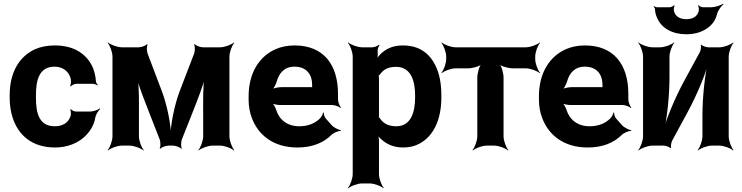

<svg xmlns="http://www.w3.org/2000/svg" viewBox="-20 -782 3986 1031"><path d="M173 -257V-271C173 -353 191 -424 273 -424C318 -424 350 -398 360 -359C362 -349 361 -326 356 -320L360 -318C364 -324 380 -332 390 -332H479C487 -332 498 -327 503 -323L505 -326C501 -330 495 -339 495 -347C493 -372 488 -396 479 -418C447 -491 379 -538 275 -538C234 -538 199 -531 169 -518C83 -479 32 -393 32 -271V-257C32 -220 37 -185 47 -153C77 -57 151 10 276 10C341 10 395 -13 431 -45C459 -70 485 -106 492 -152C495 -168 509 -189 518 -197L516 -200C506 -192 481 -183 464 -183H388C379 -183 364 -190 361 -196L357 -194C361 -188 362 -168 359 -159C348 -124 318 -104 274 -104C190 -104 173 -174 173 -257Z M850 -290 772 -496C768 -508 767 -535 773 -543L769 -545C764 -537 739 -528 725 -528H634C610 -528 573 -542 560 -554L558 -552C570 -539 584 -502 584 -478V-50C584 -26 570 11 558 24L560 26C573 14 610 0 634 0H676C700 0 737 14 750 26L752 24C740 11 726 -26 726 -50V-160C726 -229 728 -320 718 -371L714 -370C724 -319 759 -235 784 -170L838 -32C842 -20 843 7 837 15L841 17C846 9 871 0 884 0H910C923 0 948 9 953 17L956 15C951 7 952 -20 956 -32L1012 -173C1038 -240 1073 -325 1083 -378L1079 -379C1069 -326 1071 -233 1071 -162V-50C1071 -26 1057 11 1045 24L1047 26C1060 14 1097 0 1121 0H1162C1186 0 1223 14 1236 26L1238 24C1226 11 1212 -26 1212 -50V-478C1212 -502 1226 -539 1238 -552L1236 -554C1223 -542 1186 -528 1162 -528H1069C1056 -528 1031 -537 1026 -545L1022 -543C1028 -535 1027 -508 1023 -496L944 -290C915 -213 895 -106 895 -44H899C899 -106 879 -213 850 -290Z M1562 -538C1524 -538 1490 -531 1460 -518C1372 -479 1315 -390 1315 -265V-246C1315 -211 1321 -178 1333 -147C1368 -55 1450 10 1577 10C1658 10 1718 -16 1759 -57C1771 -69 1798 -80 1810 -79L1811 -83C1798 -84 1771 -98 1760 -111L1729 -146C1722 -154 1718 -169 1719 -177L1715 -178C1714 -170 1706 -153 1698 -146C1672 -120 1635 -104 1587 -104C1522 -104 1479 -140 1463 -192C1459 -206 1447 -226 1438 -233L1436 -229C1445 -223 1469 -218 1485 -218H1765C1779 -218 1801 -209 1809 -202L1811 -204C1804 -212 1795 -234 1795 -248V-278C1795 -434 1718 -538 1562 -538ZM1656 -326V-320C1656 -317 1656 -311 1658 -310L1660 -312C1659 -314 1653 -314 1650 -314H1490C1473 -314 1446 -308 1436 -301L1439 -297C1449 -305 1461 -328 1466 -344C1478 -389 1507 -424 1561 -424C1622 -424 1656 -387 1656 -326Z M2008 -500V-503C2006 -514 2012 -533 2018 -539L2015 -542C2009 -536 1991 -528 1979 -528H1924C1900 -528 1863 -542 1850 -554L1848 -552C1860 -539 1874 -502 1874 -478V153C1874 177 1860 214 1848 227L1850 229C1863 217 1900 203 1924 203H1965C1989 203 2026 217 2039 229L2041 227C2029 214 2015 177 2015 153V-24C2015 -37 2013 -54 2008 -62L2005 -60C2009 -52 2022 -38 2032 -30C2060 -6 2096 10 2145 10C2178 10 2208 3 2233 -11C2309 -52 2350 -141 2350 -259V-270C2350 -310 2346 -347 2337 -380C2312 -469 2255 -538 2144 -538C2091 -538 2055 -521 2027 -495C2017 -486 2004 -470 2001 -461L2004 -460C2008 -469 2009 -487 2008 -500ZM2108 -104C2065 -104 2037 -120 2020 -147C2019 -149 2012 -155 2011 -154L2014 -151C2015 -152 2015 -165 2015 -168V-360C2015 -363 2014 -377 2013 -378L2011 -375C2012 -374 2020 -382 2022 -384C2039 -409 2065 -423 2107 -423C2186 -423 2209 -349 2209 -270V-259C2209 -180 2187 -104 2108 -104Z M2854 -465V-478C2854 -502 2868 -539 2880 -552L2878 -554C2865 -542 2828 -528 2804 -528H2426C2402 -528 2365 -542 2352 -554L2350 -552C2362 -539 2376 -502 2376 -478V-465C2376 -441 2362 -404 2350 -391L2352 -389C2365 -401 2402 -415 2426 -415H2493C2517 -415 2557 -426 2569 -439L2567 -441C2554 -429 2543 -389 2543 -365V-50C2543 -26 2529 11 2517 24L2519 26C2532 14 2569 0 2593 0H2634C2658 0 2695 14 2708 26L2710 24C2698 11 2684 -26 2684 -50V-365C2684 -389 2673 -429 2660 -441L2658 -439C2670 -426 2710 -415 2734 -415H2804C2828 -415 2865 -401 2878 -389L2880 -391C2868 -404 2854 -441 2854 -465Z M3121 -538C3083 -538 3049 -531 3019 -518C2931 -479 2874 -390 2874 -265V-246C2874 -211 2880 -178 2892 -147C2927 -55 3009 10 3136 10C3217 10 3277 -16 3318 -57C3330 -69 3357 -80 3369 -79L3370 -83C3357 -84 3330 -98 3319 -111L3288 -146C3281 -154 3277 -169 3278 -177L3274 -178C3273 -170 3265 -153 3257 -146C3231 -120 3194 -104 3146 -104C3081 -104 3038 -140 3022 -192C3018 -206 3006 -226 2997 -233L2995 -229C3004 -223 3028 -218 3044 -218H3324C3338 -218 3360 -209 3368 -202L3370 -204C3363 -212 3354 -234 3354 -248V-278C3354 -434 3277 -538 3121 -538ZM3215 -326V-320C3215 -317 3215 -311 3217 -310L3219 -312C3218 -314 3212 -314 3209 -314H3049C3032 -314 3005 -308 2995 -301L2998 -297C3008 -305 3020 -328 3025 -344C3037 -389 3066 -424 3120 -424C3181 -424 3215 -387 3215 -326Z M3738 -502 3653 -346C3607 -261 3558 -146 3540 -75L3544 -74C3562 -145 3575 -269 3575 -366V-478C3575 -502 3589 -539 3601 -552L3599 -554C3586 -542 3549 -528 3525 -528H3483C3459 -528 3422 -542 3409 -554L3407 -552C3419 -539 3433 -502 3433 -478V-50C3433 -26 3419 11 3407 24L3409 26C3422 14 3459 0 3483 0H3545C3555 0 3577 8 3581 14L3584 12C3581 6 3584 -17 3589 -26L3674 -183C3720 -268 3769 -383 3786 -453L3783 -454C3765 -384 3752 -260 3752 -163V-50C3752 -26 3738 11 3726 24L3728 26C3741 14 3778 0 3802 0H3843C3867 0 3904 14 3917 26L3919 24C3907 11 3893 -26 3893 -50V-478C3893 -502 3907 -539 3919 -552L3917 -554C3904 -542 3867 -528 3843 -528H3782C3772 -528 3750 -536 3746 -542L3743 -540C3746 -533 3743 -511 3738 -502ZM3666 -679C3630 -679 3606 -694 3599 -723C3597 -731 3599 -747 3603 -752L3599 -754C3596 -749 3584 -743 3576 -743H3508C3503 -743 3495 -747 3492 -749L3490 -746C3493 -744 3497 -738 3497 -733C3498 -716 3502 -699 3509 -685C3532 -631 3589 -598 3666 -598C3691 -598 3715 -602 3736 -609C3781 -625 3819 -656 3831 -708C3836 -727 3853 -750 3865 -759L3863 -762C3850 -753 3819 -743 3799 -743H3755C3747 -743 3735 -749 3732 -754L3728 -752C3732 -747 3734 -731 3732 -723C3725 -694 3701 -679 3666 -679Z"/></svg>

Font: Asimov
Style: Edge
Weight: 500
Designer: Google
Version: Version 2.000980: 2014